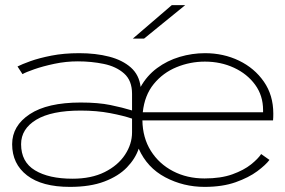

<svg xmlns="http://www.w3.org/2000/svg" viewBox="-20 -720 1115 751"><path d="M253.5 11Q144 11 85.8 -34Q27.5 -79 27.5 -156Q27.5 -228 96.5 -273.5Q165.5 -319 295.5 -319Q364.5 -319 411.8 -309.2Q459 -299.5 496.5 -288V-353Q496.5 -405 465.5 -432.5Q434.5 -460 386 -470Q337.5 -480 284.5 -480Q238 -480 193 -470.5Q148 -461 114.2 -449.2Q80.5 -437.5 68 -430L48.5 -460Q65 -468.5 99 -480.8Q133 -493 181.5 -502.5Q230 -512 290 -512Q354.5 -512 406.8 -498.5Q459 -485 491.8 -456Q524.5 -427 530 -380Q554.5 -424 594.2 -453.5Q634 -483 682.8 -497.5Q731.5 -512 782 -512Q854 -512 914.8 -482.8Q975.5 -453.5 1012.2 -400.5Q1049 -347.5 1049 -275.5Q1049 -270.5 1048.8 -262.2Q1048.5 -254 1048 -249H537Q538 -181 570 -130Q602 -79 656.8 -50.5Q711.5 -22 780 -22Q844 -22 889 -38.2Q934 -54.5 961.8 -76.8Q989.5 -99 1001.5 -117.5L1034 -94.5Q1019.5 -75 986.2 -50.2Q953 -25.5 901.5 -7.2Q850 11 780 11Q697.5 11 626.5 -26.5Q555.5 -64 522.5 -138.5Q509.5 -99.5 476.5 -65.2Q443.5 -31 388.2 -10Q333 11 253.5 11ZM538.5 -281H1009V-289.5Q1009 -346 978 -388.5Q947 -431 895.2 -455Q843.5 -479 781.5 -479Q723.5 -479 670.5 -457.2Q617.5 -435.5 581.5 -391.5Q545.5 -347.5 538.5 -281ZM263.5 -21Q337.5 -21 389.5 -47Q441.5 -73 469 -114.8Q496.5 -156.5 496.5 -202.5V-256Q463 -267.5 410.8 -277.5Q358.5 -287.5 295.5 -287.5Q181.5 -287.5 122 -251.8Q62.5 -216 62.5 -156Q62.5 -86.5 116.8 -53.8Q171 -21 263.5 -21ZM543.5 -569H499.5L652 -700H704.5Z"/></svg>

Font: Trispace SemiExpanded Thin
Style: Regular
Weight: 100
Width: 6
Designer: Tyler Finck
Foundry: Etcetera Type Company
Version: Version 1.210; ttfautohint (v1.8.3)